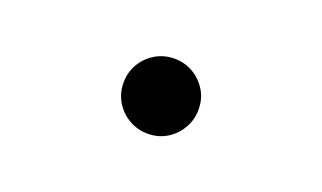

<svg xmlns="http://www.w3.org/2000/svg" viewBox="-41 -703 1083 645"><g transform="rotate(20 500.0 -380.0)"><path d="M500 -514Q537 -514 567.5 -496Q598 -478 616 -448Q634 -418 634 -380Q634 -344 616 -313Q598 -282 568 -264Q538 -246 500 -246Q464 -246 433 -264Q402 -282 384 -312.5Q366 -343 366 -380Q366 -417 384 -447.5Q402 -478 432.5 -496Q463 -514 500 -514Z"/></g></svg>

Font: Noto Sans SC Thin ExtraBold
Style: Regular
Weight: 800
Version: Version 2.004-H2;hotconv 1.0.118;makeotfexe 2.5.65603